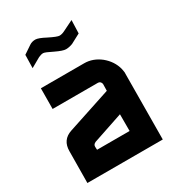

<svg xmlns="http://www.w3.org/2000/svg" viewBox="-205 -993 1018 1114"><g transform="rotate(-30 304.5 -436.0)"><path d="M110 -824 165 -861Q174 -867 184 -869.5Q194 -872 204 -872Q224 -872 271 -847Q323 -821 338 -821Q354 -821 372 -830L443 -865L440 -777L376 -743Q352 -734 331 -734Q311 -734 263 -757Q216 -781 204 -781Q191 -781 173 -773L108 -736ZM416 -453Q411 -473 393 -473H90L91 -611H381Q439 -611 489 -572Q539 -531 554 -473Q556 -462 557.5 -453.5Q559 -445 558 -438L555 0H50L52 -212Q52 -287 121 -310L415 -407ZM211 -183Q193 -175 194 -159L195 -139H413V-251Z"/></g></svg>

Font: Covid19
Style: Regular
Weight: 400
Designer: Peter Wiegel
Foundry: (c) CAT - Ing. Peter Wiegel.  for Rudolf Maass + Partner GmbH
Version: Version 001.000